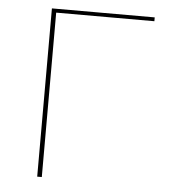

<svg xmlns="http://www.w3.org/2000/svg" viewBox="-49 -703 658 748"><g transform="rotate(5 279.5 -329.0)"><path d="M526 -658V-643H142V0H124V-658Z"/></g></svg>

Font: EauTestSC Thin
Style: Regular
Weight: 250
Designer: Christian Thalmann (Catharsis Fonts)
Version: Version 0.001;PS 000.001;hotconv 1.0.88;makeotf.lib2.5.64775